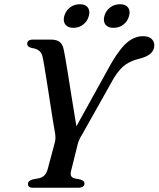

<svg xmlns="http://www.w3.org/2000/svg" viewBox="-20 -887 749 907"><path d="M379 -20.5Q379 0 348 0H135.5Q112 0 112 -18Q112 -33.5 135 -39.5L163.5 -45Q194 -50.5 204.5 -85L238.5 -212Q242.5 -226 242 -239.5Q241.5 -253 238.5 -267.5Q235.5 -282.5 229.8 -318.5Q224 -354.5 217 -400.2Q210 -446 202.8 -491.5Q195.5 -537 189.8 -572.2Q184 -607.5 180.5 -621Q173 -654.5 131.5 -660Q109 -664.5 108.5 -679.5Q108 -700 136.5 -700H219.5Q247.5 -700 261.8 -689Q276 -678 281 -653Q284 -639 289.5 -607.8Q295 -576.5 301.5 -535Q308 -493.5 315.2 -448.5Q322.5 -403.5 329.2 -362Q336 -320.5 341 -290.5L507 -590.5Q549.5 -662 583.8 -689Q618 -716 655 -716Q682.5 -716 695.8 -703.5Q709 -691 709 -673Q709 -625.5 634 -608.5Q602.5 -601 574.5 -582.8Q546.5 -564.5 518 -518.5L369 -253.5Q360 -239 355.2 -228.5Q350.5 -218 347.5 -207.5L316 -80.5Q307.5 -50.5 332 -44.5L359.5 -39Q371 -35 375 -30.8Q379 -26.5 379 -20.5ZM326.5 -755.5Q300.5 -755.5 288.8 -771Q277 -786.5 283.5 -811Q290.5 -836 310.5 -851.5Q330.5 -867 357 -867Q383.5 -867 395 -851.5Q406.5 -836 399.5 -811Q393 -786.5 373 -771Q353 -755.5 326.5 -755.5ZM516 -755.5Q489.5 -755.5 478 -771Q466.5 -786.5 473 -811Q479.5 -836 499.8 -851.5Q520 -867 546.5 -867Q573.5 -867 585 -851.5Q596.5 -836 589.5 -811Q583 -786.5 563 -771Q543 -755.5 516 -755.5Z"/></svg>

Font: Fraunces 9pt S000
Style: Italic
Weight: 400
Italic angle: -16°
Version: Version 1.000; ttfautohint (v1.8.3)